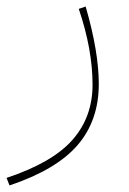

<svg xmlns="http://www.w3.org/2000/svg" viewBox="-42 -323 394 585"><path d="M-13 242 -22 219Q117 173 178.5 103.5Q240 34 240 -65Q240 -172 198 -296L219 -303Q259 -165 259 -67Q259 44 194.5 119Q130 194 -13 242Z"/></svg>

Font: FiraGO Thin
Style: Regular
Weight: 100
Designer: bBox Type
Foundry: bBox Type GmbH
Version: Version 1.001;PS 001.001;hotconv 1.0.88;makeotf.lib2.5.64775